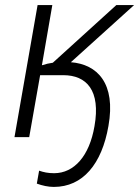

<svg xmlns="http://www.w3.org/2000/svg" viewBox="-20 -540 548 756"><path d="M192 196C306 196 381 106 407 -44C437 -212 363 -287 259 -295L508 -520H438L188 -293C174 -291 160 -288 145 -283L186 -520H128L37 0H95L138 -244H229C321 -244 377 -184 352 -43C332 74 272 142 193 142C169 142 151 138 134 132L125 183C147 191 170 196 192 196Z"/></svg>

Font: Fixel Text 20240404 Light
Style: Italic
Weight: 300
Width: 4
Italic angle: -10°
Designer: AlfaBravo + MacPaw
Foundry: Kyrylo Tkachov, Marchela Mozhyna, Serhii Makarenko, Maria Weinstein, Zakhar Kryvoshyya
Version: Version 1.211;Glyphs 3.2 (3225)